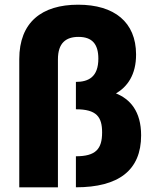

<svg xmlns="http://www.w3.org/2000/svg" viewBox="-20 -797 660 817"><path d="M559 -566C558.5 -702.5 467 -777 312.5 -777C158 -777 62 -702.5 62 -545.5V0H226.5V-544.5C226.5 -614.5 261 -640 314 -640C371.5 -640 398.5 -610 398.5 -547.5C398.5 -469 356 -448.5 303 -448.5V-332C391 -332 414.5 -299.5 414.5 -233.5C414.5 -163 387.5 -132 303 -132V0C485 0 580.5 -72.5 580.5 -221C580.5 -323.5 533.5 -375.5 473.5 -399.5C521 -427 559.5 -478 559 -566Z"/></svg>

Font: Monaspace Neon ExtraBold
Style: Regular
Weight: 800
Designer: Riley Cran & the Lettermatic Team
Foundry: Lettermatic
Version: Version 1.200 (Monaspace Neon)